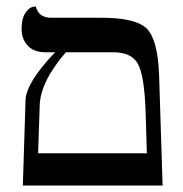

<svg xmlns="http://www.w3.org/2000/svg" viewBox="-20 -575 567 595"><path d="M184.1 -413.1Q104 -320.3 103 -246.1L98.1 -100.1H435.1L431.2 -231Q427.2 -341.8 407.2 -377.4Q387.2 -413.1 330.1 -413.1ZM50.8 0 59.1 -263.2Q60.1 -318.4 150.9 -413.1H120.1Q85 -413.1 65.9 -433.6Q46.9 -454.1 46.9 -485.8Q46.9 -516.6 57.9 -533.7Q68.8 -550.8 80.1 -553.2L90.8 -555.2Q99.6 -520 138.2 -520H293.9Q401.9 -520 435.5 -485.6Q469.2 -451.2 473.1 -340.8L483.9 0Z"/></svg>

Font: Linux Libertine
Style: Regular
Weight: 400
Designer: Philipp H. Poll
Foundry: Philipp H. Poll
Version: Version 5.3.0 ; ttfautohint (v0.9)